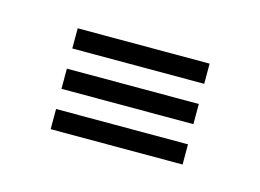

<svg xmlns="http://www.w3.org/2000/svg" viewBox="-37 -185 324 239"><g transform="rotate(15 125.0 -65.0)"><path d="M40 -104V-130H210V-104ZM40 -52V-78H210V-52ZM40 0V-26H210V0Z"/></g></svg>

Font: Big Shoulders Inline Display Black
Style: Regular
Weight: 900
Designer: Patric King
Foundry: XO Type Co
Version: Version 1.000